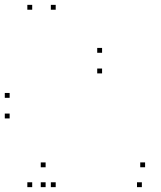

<svg xmlns="http://www.w3.org/2000/svg" viewBox="-23 -760 663 790"><path d="M16.7 -357.5V-377.5H-3.3V-357.5ZM16.7 -272.7V-292.7H-3.3V-272.7ZM397 -458V-478H377V-458ZM397 -542.8V-562.8H377V-542.8ZM206.2 -720V-740H186.2V-720ZM109.5 -720V-740H89.5V-720ZM109.5 10V-10H89.5V10ZM206.2 10V-10H186.2V10ZM164.7 -71.7V-91.7H144.7V-71.7ZM164.7 10V-10H144.7V10ZM560.7 10V-10H540.7V10ZM574 -71.8V-91.8H554V-71.8Z"/></svg>

Font: Monaspace Argon Dots Var
Style: Regular
Weight: 400
Designer: Riley Cran and the Lettermatic Team
Version: Version 1.100 (Monaspace Argon Dots)